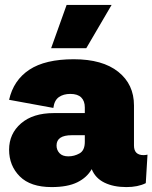

<svg xmlns="http://www.w3.org/2000/svg" viewBox="-20 -751 620 781"><path d="M325 -314Q325 -340 310.5 -354.5Q296 -369 266 -369Q238 -369 219.5 -356Q201 -343 197 -312L17 -345Q35 -425 99.5 -467.5Q164 -510 280 -510Q397 -510 461 -459Q525 -408 525 -322V-159Q525 -120 564 -120Q572 -120 580 -122L573 -6Q541 10 494 10Q442 10 405 -8Q368 -26 353 -63Q334 -29 294.5 -9.5Q255 10 190 10Q104 10 60.5 -33.5Q17 -77 17 -142Q17 -207 65.5 -249Q114 -291 199 -291H325ZM258 -115Q282 -115 303.5 -127Q325 -139 325 -174V-201H272Q210 -201 210 -159Q210 -141 222 -128Q234 -115 258 -115ZM251 -731H434L331 -555H188Z"/></svg>

Font: Prodigy Sans ExtraBold
Style: Regular
Weight: 800
Designer: Wei Huang
Foundry: Wei Huang
Version: Version 1.003; ttfautohint (v1.8.3)